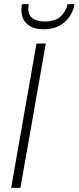

<svg xmlns="http://www.w3.org/2000/svg" viewBox="-20 -911 381 931"><path d="M34 0 157 -700H202L79 0ZM192 -769Q148 -769 123 -785.5Q98 -802 89.5 -827Q81 -852 85 -880L87 -891H120Q111 -850 131 -828.5Q151 -807 199 -807Q247 -807 273 -830Q299 -853 308 -891H341L339 -880Q333 -853 315 -827.5Q297 -802 266.5 -785.5Q236 -769 192 -769Z"/></svg>

Font: DM Sans 18pt ExtraLight
Style: Italic
Weight: 250
Italic angle: -10°
Designer: Colophon Foundry, Jonny Pinhorn
Foundry: Colophon Foundry
Version: Version 4.004;gftools[0.9.30]